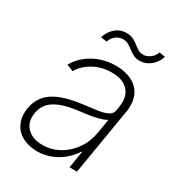

<svg xmlns="http://www.w3.org/2000/svg" viewBox="-175 -832 881 955"><g transform="rotate(30 265.5 -354.5)"><path d="M180.2 12.2Q132.8 11.7 96.7 -7.1Q60.5 -25.9 43 -62.3Q25.4 -98.6 33.2 -149.9Q39.1 -184.1 55.4 -210.2Q71.8 -236.3 100.1 -255.1Q128.4 -273.9 169.9 -286.1Q211.4 -298.3 267.1 -305.2Q309.1 -310.1 342.5 -314.9Q376 -319.8 396.7 -330.3Q417.5 -340.8 420.9 -361.3L424.3 -383.8Q434.6 -443.4 404.3 -478.5Q374 -513.7 308.1 -513.7Q250 -513.7 203.9 -487.8Q157.7 -461.9 134.8 -421.9L96.7 -437Q119.1 -476.6 153.1 -502.2Q187 -527.8 227.8 -540.8Q268.6 -553.7 310.5 -553.2Q347.2 -553.2 378.7 -543.2Q410.2 -533.2 432.6 -512.2Q455.1 -491.2 464.8 -458.5Q474.6 -425.8 467.3 -380.9L403.8 0H360.8L377 -98.1H374Q355 -67.9 326.2 -43Q297.4 -18.1 260.3 -3.2Q223.1 11.7 180.2 12.2ZM188 -28.8Q239.3 -28.8 283.4 -53.7Q327.6 -78.6 357.9 -122.3Q388.2 -166 397 -221.2L410.6 -301.8Q401.4 -294.9 385 -289.3Q368.7 -283.7 348.4 -279.3Q328.1 -274.9 306.6 -272Q285.2 -269 265.1 -266.6Q204.6 -259.8 164.8 -244.9Q125 -230 103.5 -206.3Q82 -182.6 76.2 -148.4Q66.9 -92.8 98.9 -60.5Q130.9 -28.3 188 -28.8ZM397.5 -632.8Q376.5 -632.8 361.1 -640.6Q345.7 -648.4 332.5 -658.7Q319.3 -668.9 305.7 -677Q292 -685.1 273.9 -685.1Q250 -684.6 232.2 -669.9Q214.4 -655.3 208.5 -634.3L173.3 -638.2Q183.6 -674.8 210.7 -697.8Q237.8 -720.7 273.9 -720.7Q296.9 -720.7 312.7 -712.6Q328.6 -704.6 341.3 -694.3Q354 -684.1 366.9 -676Q379.9 -668 396.5 -668Q417.5 -668 436.3 -681.9Q455.1 -695.8 463.4 -718.8L497.1 -712.9Q485.4 -676.8 457.8 -654.8Q430.2 -632.8 397.5 -632.8Z"/></g></svg>

Font: Inter Tight ExtraLight
Style: Italic
Weight: 250
Italic angle: -9.39999°
Designer: Rasmus Andersson
Foundry: rsms
Version: Version 3.004